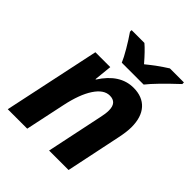

<svg xmlns="http://www.w3.org/2000/svg" viewBox="-211 -896 1025 1025"><g transform="rotate(45 302.0 -383.0)"><path d="M187 -766.1H283.7Q314.5 -740.2 362.8 -684.1Q418.9 -730 476.1 -766.1H582V-753.9Q478.5 -657.2 438 -606H272.9Q262.2 -632.3 236.8 -675.5Q211.4 -718.8 187 -753.9ZM477.1 0H330.1L397 -318.8Q404.8 -352.1 404.8 -377Q404.8 -437 352.1 -437Q307.1 -437 270.5 -381.3Q233.9 -325.7 212.9 -226.1L165 0H18.1L133.8 -545.9H246.1L235.8 -444.8H238.8Q310.1 -556.2 412.1 -556.2Q479.5 -556.2 516.4 -515.4Q553.2 -474.6 553.2 -398.9Q553.2 -363.3 542 -311Z"/></g></svg>

Font: Zoram GWebM
Style: Bold Italic
Weight: 700
Italic angle: -12°
Foundry: Ascender Corporation
Version: Version 1.000